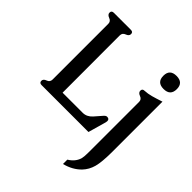

<svg xmlns="http://www.w3.org/2000/svg" viewBox="-258 -864 1324 1324"><g transform="rotate(45 403.5 -202.5)"><path d="M699.2 -693.4Q765.1 -693.4 765.1 -629.9Q765.1 -565.9 699.2 -565.9Q633.8 -565.9 633.8 -629.9Q633.8 -693.4 699.2 -693.4ZM755.9 -5.9Q755.4 91.3 742.2 139.6Q729 188 695.8 223.1Q647.9 272 574.7 290V247.6Q622.6 218.8 637.2 172.4Q642.6 153.3 642.8 117.7Q643.1 82 643.1 -2.9V-383.8Q643.1 -408.2 618.7 -417Q594.2 -425.8 594.2 -444.8Q594.2 -464.8 616.2 -464.8Q646.5 -466.3 677 -474.6Q707.5 -482.9 755.9 -499ZM225.1 -55.7H421.4Q460.4 -55.7 490 -88.4Q519.5 -121.1 535.6 -140.6Q548.3 -155.8 559.6 -155.8Q582 -155.8 582 -135.7Q582 -128.4 580.6 -123.5L543 9.8H85.9Q63.5 9.8 63.5 -10.3Q63.5 -28.8 87.9 -37.4Q112.3 -45.9 112.3 -71.3V-613.8Q112.3 -638.7 87.9 -647.5Q63.5 -656.2 63.5 -675.3Q63.5 -695.3 85.9 -695.3H251.5Q273.4 -695.3 273.4 -675.3Q273.4 -656.2 249 -647.5Q224.6 -638.7 224.6 -613.8Z"/></g></svg>

Font: Caudex
Style: Bold
Weight: 700
Version: Version 1.01